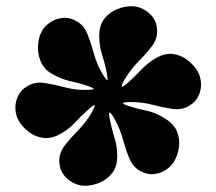

<svg xmlns="http://www.w3.org/2000/svg" viewBox="-20 -830 699 620"><path d="M396 -487.5Q425.5 -478 453.5 -472.5Q481.5 -467 512 -448Q542 -429.5 551.8 -404.8Q561.5 -380 557.8 -354.5Q554 -329 542.5 -309Q533.5 -293.5 516 -281.8Q498.5 -270 476.2 -267.8Q454 -265.5 431.5 -278.5Q408.5 -292 397.2 -319.5Q386 -347 377 -380Q368 -413 351.5 -443Q342 -461 335.5 -466Q329 -471 335.5 -440Q341.5 -411 350 -384Q358.5 -357 358.5 -326Q358.5 -291.5 341.8 -270.5Q325 -249.5 300.8 -239.8Q276.5 -230 253.5 -230Q235.5 -230 216.5 -239.5Q197.5 -249 184.5 -267Q171.5 -285 171.5 -311Q171.5 -338 190.2 -361.8Q209 -385.5 233.5 -410.5Q258 -435.5 275.5 -465.5Q287 -486 285.8 -489.8Q284.5 -493.5 267 -478Q243.5 -457.5 223.8 -435.8Q204 -414 176 -398Q146 -381 119.2 -384.8Q92.5 -388.5 72 -404.8Q51.5 -421 40 -441Q31 -456.5 29.8 -477.8Q28.5 -499 37.8 -519.2Q47 -539.5 69.5 -552.5Q94.5 -567 126 -561.8Q157.5 -556.5 193 -547.2Q228.5 -538 265 -540Q285.5 -541 282.5 -543.8Q279.5 -546.5 266 -551.5Q236 -562 207.8 -567.8Q179.5 -573.5 147 -592Q122 -606.5 111.5 -631.5Q101 -656.5 102.8 -683.8Q104.5 -711 116 -731Q125 -746.5 142.8 -758.2Q160.5 -770 182.8 -772.2Q205 -774.5 227.5 -761.5Q252 -747.5 263.2 -718Q274.5 -688.5 284.2 -653.5Q294 -618.5 313 -588Q320 -577 324.8 -571.8Q329.5 -566.5 325.5 -589Q320 -622 310.2 -651.2Q300.5 -680.5 300.5 -714Q300.5 -748.5 317.2 -769.8Q334 -791 358.2 -800.5Q382.5 -810 405.5 -810Q423.5 -810 442.5 -800.5Q461.5 -791 474.5 -773Q487.5 -755 487.5 -729Q487.5 -703 470 -680Q452.5 -657 429 -633.5Q405.5 -610 387.5 -581.5Q373.5 -560 373 -552.2Q372.5 -544.5 395 -564.5Q417.5 -585 437 -605.8Q456.5 -626.5 483 -642Q513 -659.5 539.5 -655.5Q566 -651.5 586.5 -635.2Q607 -619 618.5 -599Q627.5 -583.5 629 -562.2Q630.5 -541 621.2 -520.8Q612 -500.5 589.5 -487.5Q566 -474 536 -478.5Q506 -483 472.2 -491.8Q438.5 -500.5 403.5 -500.5Q355.5 -500.5 396 -487.5Z"/></svg>

Font: Besley* Narrow Fatface
Style: Italic
Weight: 900
Width: 4
Italic angle: -13°
Designer: Owen Earl
Foundry: indestructible type*
Version: Version 3.000; ttfautohint (v1.8.3)